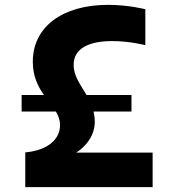

<svg xmlns="http://www.w3.org/2000/svg" viewBox="-20 -770 731 790"><path d="M521 -311V-379H336C312 -421 283 -456 283 -503C283 -571 346 -601 442 -601C515 -601 578 -584 578 -584V-732C578 -732 509 -750 425 -750C236 -750 115 -659 115 -516C115 -455 137 -413 161 -379H69V-311H210C220 -294 227 -276 227 -255C227 -195 174 -151 84 -143V0H608V-142H293C299 -145 370 -189 370 -269C370 -284 368 -298 365 -311Z"/></svg>

Font: Be Vietnam Pro ExtraBold
Style: Regular
Weight: 800
Designer: Lam Bao, Tony Le, Vietanh Nguyen
Foundry: Yellow Type Foundry
Version: Version 1.002